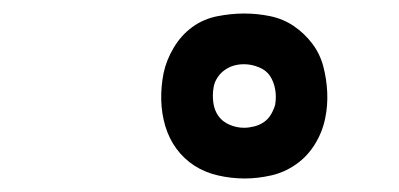

<svg xmlns="http://www.w3.org/2000/svg" viewBox="-20 -808 590 284"><path d="M342 -544Q322 -544 302.5 -548.5Q283 -553 267.5 -563Q252 -573 241 -588Q230 -603 224.5 -621.5Q219 -640 218.5 -660Q218 -680 222 -700Q226 -719 237 -737.5Q248 -756 264.5 -768Q281 -780 301.5 -784Q322 -788 341 -788Q361 -788 380 -784Q399 -780 414.5 -769.5Q430 -759 441.5 -744Q453 -729 458 -710.5Q463 -692 464 -672Q465 -652 461 -633Q457 -613 446 -595Q435 -577 418 -565Q401 -553 381 -548.5Q361 -544 342 -544ZM341 -619Q348 -619 356 -621Q364 -623 370.5 -627.5Q377 -632 381 -639Q385 -646 387 -653Q389 -665 387 -676Q385 -687 379.5 -695.5Q374 -704 363 -708.5Q352 -713 341 -713Q333 -713 326 -711Q319 -709 312.5 -704.5Q306 -700 301.5 -693Q297 -686 296 -679Q294 -668 295.5 -656.5Q297 -645 303 -636.5Q309 -628 319.5 -623.5Q330 -619 341 -619Z"/></svg>

Font: Lode Dark
Style: Bold Italic
Weight: 700
Italic angle: -11°
Monospace: yes
Designer: Belleve Invis
Foundry: Belleve Invis
Version: Version 29.2.0; ttfautohint (v1.8.3)